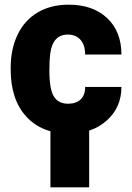

<svg xmlns="http://www.w3.org/2000/svg" viewBox="-20 -558 560 816"><path d="M269.5 -117.2Q304.2 -117.2 323.2 -136Q342.3 -154.8 341.8 -188.5H496.1Q496.1 -101.6 433.8 -45.9Q371.6 9.8 273.4 9.8Q158.2 9.8 91.8 -62.5Q25.4 -134.8 25.4 -262.7V-269.5Q25.4 -349.6 54.9 -410.9Q84.5 -472.2 140.1 -505.1Q195.8 -538.1 272 -538.1Q375 -538.1 435.5 -481Q496.1 -423.8 496.1 -326.2H341.8Q341.8 -367.2 321.8 -389.2Q301.8 -411.1 268.1 -411.1Q204.1 -411.1 193.4 -329.6Q189.9 -303.7 189.9 -258.3Q189.9 -178.7 209 -147.9Q228 -117.2 269.5 -117.2ZM358.9 238.3H194.3V-44.4H358.9Z"/></svg>

Font: Sadagaat-English
Style: Regular
Weight: 900
Designer: Ahmed alsheikh
Foundry: Ahmed alsheikh Design
Version: Version 2.137;January 17, 2018;FontCreator 11.0.0.2408 64-bi